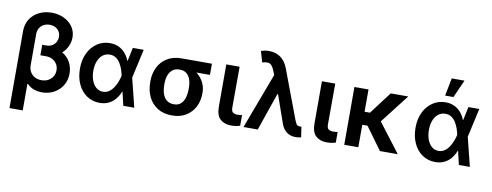

<svg xmlns="http://www.w3.org/2000/svg" viewBox="-75 -1180 4570 1785"><g transform="rotate(10 2210.0 -288.0)"><path d="M263.8 -420.5H333.1Q408.4 -420.5 459 -390.6Q509.6 -360.8 535.2 -312.3Q560.7 -263.8 560.4 -208.1Q560.7 -145.2 531.1 -96.4Q501.4 -47.6 450.8 -19.7Q400.2 8.2 337 8.2Q299.4 8.2 263 -3.7Q226.6 -15.6 196.4 -46.9L191.1 -44.7V-218Q191.4 -186.4 206 -160.2Q220.5 -133.9 247.7 -118.1Q274.9 -102.3 312.9 -102.3Q350.5 -102.3 378 -117.9Q405.5 -133.5 420.8 -159.4Q436.1 -185.4 435.7 -216.6Q436.1 -249.3 420.5 -274.5Q404.8 -299.7 378.4 -314.3Q351.9 -328.8 318.2 -328.8H263.8ZM300.4 -737.2Q349.1 -737.2 390.8 -722.7Q432.5 -708.1 463.6 -682Q494.7 -655.9 511.9 -620.6Q529.1 -585.2 529.1 -543.3Q529.5 -494.3 504.8 -447.6Q480.1 -400.9 432 -370.6Q383.9 -340.2 313.6 -340.2H263.8V-427.9H298.7Q335.9 -427.9 359.2 -443Q382.5 -458.1 393.5 -481Q404.5 -503.9 404.1 -527.3Q404.5 -568.9 375.5 -596.1Q346.6 -623.2 300.4 -623.2Q269.9 -623.2 245.2 -610.4Q220.5 -597.7 206 -573.7Q191.4 -549.7 191.1 -516.7V204.5H66.1V-523.1Q66.1 -587.4 97.1 -635.7Q128.2 -683.9 181.3 -710.6Q234.4 -737.2 300.4 -737.2Z M879.6 11.4Q811.1 10.7 758.7 -25.6Q706.3 -61.8 676.8 -125.7Q647.4 -189.6 647.4 -272.7Q647.4 -355.5 678.3 -418.5Q709.2 -481.5 762.4 -517Q815.7 -552.6 882.8 -552.6Q929 -552.6 965.2 -535.7Q1001.4 -518.8 1027.3 -488.5Q1053.3 -458.1 1069.2 -417.6H1110.4L1139.9 -274.1L1208.1 0H1104.4L1040.5 -274.1Q1035.2 -300.8 1024.9 -330.8Q1014.6 -360.8 998.2 -387.3Q981.9 -413.7 957.6 -430.4Q933.2 -447.1 899.5 -447.1Q860.8 -447.1 832.6 -424.9Q804.3 -402.7 788.9 -363.3Q773.4 -323.9 773.4 -273.1Q773.4 -222.3 788.5 -182Q803.6 -141.7 831 -118.8Q858.3 -95.9 894.2 -95.9Q926.5 -95.9 951.3 -113.1Q976.2 -130.3 994 -157.5Q1011.7 -184.7 1023.3 -215Q1034.8 -245.4 1040.5 -271.3L1098.4 -545.5H1201L1139.9 -271.3L1110.4 -128.6H1071.7Q1056.1 -88.1 1030 -56.3Q1003.9 -24.5 966.6 -6.4Q929.3 11.7 879.6 11.4Z M1312.9 -258.5V-269.9Q1312.9 -343.4 1342.2 -401.8Q1371.4 -460.2 1427.4 -494.3Q1483.3 -528.4 1562.9 -528.4Q1575.6 -523.4 1587.2 -509.8Q1598.7 -496.1 1615.4 -480.6Q1632.1 -465.2 1660.2 -455.6Q1700.6 -441.4 1734.4 -411.2Q1768.1 -381 1788.4 -339.3Q1808.6 -297.6 1808.6 -248.6V-238.6Q1808.6 -170.8 1780 -114.3Q1751.4 -57.9 1696.7 -24Q1642 9.9 1564.3 9.9Q1484 9.9 1427.9 -25.4Q1371.8 -60.7 1342.3 -121.4Q1312.9 -182.2 1312.9 -258.5ZM1445.7 -269.9V-258.5Q1445.7 -213.8 1457.2 -176.8Q1468.8 -139.9 1494.9 -117.7Q1521 -95.5 1564.3 -95.5Q1605.1 -95.5 1629.6 -117.7Q1654.1 -139.9 1665.1 -176.8Q1676.1 -213.8 1675.8 -258.5V-269.9Q1676.1 -311.1 1665.1 -345.9Q1654.1 -380.7 1629.3 -401.8Q1604.4 -422.9 1562.9 -422.9Q1520.6 -422.9 1494.9 -401.8Q1469.1 -380.7 1457.4 -345.9Q1445.7 -311.1 1445.7 -269.9ZM1848 -528.4V-422.9H1562.9V-528.4Z M1980.8 -545.5H2106.5L2105.5 -158.7Q2105.8 -124.3 2122.2 -113.5Q2138.5 -102.6 2164.4 -102.6Q2177.6 -102.6 2188.6 -104Q2199.6 -105.5 2206.7 -106.9V-6.4Q2191.1 -1.1 2169.9 2.7Q2148.8 6.4 2123.2 6.4Q2058.9 6.4 2019.9 -28.8Q1980.8 -63.9 1980.8 -147Z M2730.5 8.5Q2683.9 8.5 2649.1 -16.2Q2614.3 -40.8 2595.9 -89.8L2490.8 -389.9L2442.5 -509.2L2421.9 -561.8Q2408.7 -594.5 2394.7 -610.4Q2380.7 -626.4 2359.9 -628.6Q2339.1 -630.7 2306.1 -621.4L2276.3 -724.4Q2290.8 -729.8 2309.5 -733.5Q2328.1 -737.2 2350.5 -737.2Q2415.5 -737.2 2461.1 -704.2Q2506.7 -671.2 2530.9 -607.2L2703.8 -147.7Q2713.8 -122.5 2722.8 -109.2Q2731.9 -95.9 2752.1 -95.9Q2756 -95.9 2760.8 -96.4Q2765.6 -96.9 2768.8 -97.3L2783.7 1.8Q2773.8 4.6 2758.7 6.6Q2743.6 8.5 2730.5 8.5ZM2239.3 0 2454.9 -574.6 2529.1 -355.8H2496.4L2373.6 0Z M2883.5 -545.5H3009.2L3008.2 -158.7Q3008.5 -124.3 3024.9 -113.5Q3041.2 -102.6 3067.1 -102.6Q3080.3 -102.6 3091.3 -104Q3102.3 -105.5 3109.4 -106.9V-6.4Q3093.8 -1.1 3072.6 2.7Q3051.5 6.4 3025.9 6.4Q2961.6 6.4 2922.6 -28.8Q2883.5 -63.9 2883.5 -147Z M3323.2 -545.5V0H3190.3V-545.5ZM3698.5 -545.5 3439.6 -212H3295.1L3277.7 -335.2H3373.9L3533 -545.5ZM3527 0 3363.3 -225.1 3467.3 -299 3695.7 0Z M4047.6 11.4Q3979 10.7 3926.7 -25.6Q3874.3 -61.8 3844.8 -125.7Q3815.3 -189.6 3815.3 -272.7Q3815.3 -355.5 3846.2 -418.5Q3877.1 -481.5 3930.4 -517Q3983.7 -552.6 4050.8 -552.6Q4096.9 -552.6 4133.2 -535.7Q4169.4 -518.8 4195.3 -488.5Q4221.2 -458.1 4237.2 -417.6H4278.4L4307.9 -274.1L4376.1 0H4272.4L4208.5 -274.1Q4203.1 -300.8 4192.8 -330.8Q4182.5 -360.8 4166.2 -387.3Q4149.9 -413.7 4125.5 -430.4Q4101.2 -447.1 4067.5 -447.1Q4028.8 -447.1 4000.5 -424.9Q3972.3 -402.7 3956.9 -363.3Q3941.4 -323.9 3941.4 -273.1Q3941.4 -222.3 3956.5 -182Q3971.6 -141.7 3998.9 -118.8Q4026.3 -95.9 4062.1 -95.9Q4094.5 -95.9 4119.3 -113.1Q4144.2 -130.3 4161.9 -157.5Q4179.7 -184.7 4191.2 -215Q4202.8 -245.4 4208.5 -271.3L4266.3 -545.5H4369L4307.9 -271.3L4278.4 -128.6H4239.7Q4224.1 -88.1 4198 -56.3Q4171.9 -24.5 4134.6 -6.4Q4097.3 11.7 4047.6 11.4ZM4034.4 -613.3 4067.5 -781.2H4187.9L4112.9 -613.3Z"/></g></svg>

Font: InterMG SemiBold
Style: Regular
Weight: 600
Designer: Rasmus Andersson
Foundry: rsms
Version: Version 3.019;December 26, 2023;FontCreator 15.0.0.2955 64-b